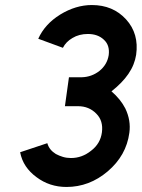

<svg xmlns="http://www.w3.org/2000/svg" viewBox="-20 -732 563 763"><path d="M345 -712Q281 -712 219 -674Q158 -636 132 -578L230 -542Q242 -566 268 -581Q281 -589 296.5 -593Q312 -597 329 -597Q369 -597 393 -574Q417 -552 412 -513Q406 -475 375 -450Q344 -426 305 -425H254L238 -310H290Q334 -310 363 -280Q391 -252 385 -206Q379 -161 342 -133Q306 -104 262 -104Q245 -104 230 -108.5Q215 -113 202 -120Q189 -128 180.5 -138.5Q172 -149 168 -163L60 -127Q66 -96 82.5 -71.5Q99 -47 125 -28Q177 11 244 11Q335 11 408 -51Q482 -114 494 -204Q501 -253 478 -301Q459 -338 423 -369Q466 -403 490 -438Q503 -457 510.5 -476Q518 -495 521 -514Q533 -598 481 -655Q429 -712 345 -712Z"/></svg>

Font: Unageo
Style: SemiBold-Italic
Weight: 600
Designer: Richard Sepsi
Foundry: Richard Sepsi
Version: Version 2.000